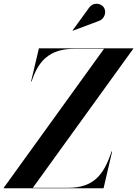

<svg xmlns="http://www.w3.org/2000/svg" viewBox="-71 -1009 734 1029"><path d="M457 -896C489 -905.5 501.5 -944 486 -968.5C472 -990.5 430.5 -1001 406 -967L318 -846L319.5 -844.5ZM486.5 -747.5 -51 -2.5V0H484L530 -197.5H527C485.5 -71.5 430.5 -2.5 294 -2.5H105L643 -747.5V-750H137.5L95.5 -572.5H98.5C133.5 -679.5 191 -747.5 328 -747.5Z"/></svg>

Font: Bodoni* 72pt Medium
Style: Italic
Weight: 500
Italic angle: -13°
Version: Version 2.3